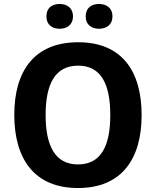

<svg xmlns="http://www.w3.org/2000/svg" viewBox="-20 -938 787 968"><path d="M214 -855C214 -813 243 -793 281 -793C317 -793 348 -813 348 -855C348 -899 317 -918 281 -918C243 -918 214 -899 214 -855ZM412 -855C412 -813 442 -793 479 -793C516 -793 547 -813 547 -855C547 -899 516 -918 479 -918C442 -918 412 -899 412 -855ZM694 -358C694 -580 594 -725 374 -725C153 -725 52 -580 52 -359C52 -137 153 10 373 10C594 10 694 -137 694 -358ZM210 -358C210 -513 257 -607 374 -607C490 -607 536 -513 536 -358C536 -203 490 -109 373 -109C258 -109 210 -203 210 -358Z"/></svg>

Font: Noto Sans Display
Style: Bold
Weight: 700
Designer: Monotype Design Team
Foundry: Monotype Imaging Inc.
Version: Version 1.900